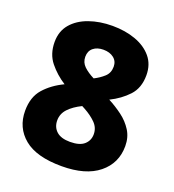

<svg xmlns="http://www.w3.org/2000/svg" viewBox="-130 -804 833 918"><g transform="rotate(20 286.0 -345.0)"><path d="M287 -702Q352 -702 404.5 -683Q457 -664 488 -627Q519 -590 519 -535Q519 -470 482 -430.5Q445 -391 392 -365Q430 -345 463.5 -320Q497 -295 518.5 -261Q540 -227 540 -182Q540 -95 474 -41.5Q408 12 286 12Q158 12 95 -40Q32 -92 32 -178Q32 -248 69.5 -290.5Q107 -333 166 -361Q119 -391 85.5 -432.5Q52 -474 52 -535Q52 -590 83.5 -627Q115 -664 168.5 -683Q222 -702 287 -702ZM285 -580Q253 -580 233.5 -564Q214 -548 214 -519Q214 -490 234.5 -470.5Q255 -451 287 -435Q315 -449 336.5 -468.5Q358 -488 358 -520Q358 -548 337.5 -564Q317 -580 285 -580ZM192 -187Q192 -153 215 -132Q238 -111 284 -111Q333 -111 356 -131.5Q379 -152 379 -184Q379 -217 355 -241Q331 -265 296 -284L281 -292Q240 -272 216 -246.5Q192 -221 192 -187Z"/></g></svg>

Font: Noto Sans Kannada ExtraBold
Style: Regular
Weight: 800
Designer: Jelle Bosma - Monotype Design Team
Foundry: Monotype Imaging Inc.
Version: Version 2.005; ttfautohint (v1.8.4.7-5d5b)